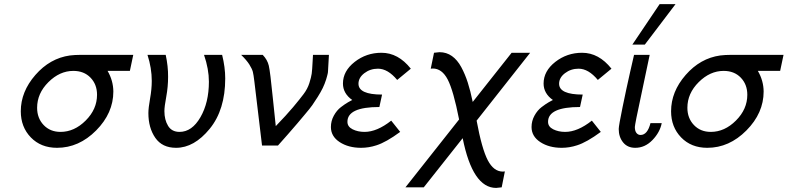

<svg xmlns="http://www.w3.org/2000/svg" viewBox="-20 -714 3864 942"><path d="M82 -168Q82 -264.2 153.6 -346.2Q225.1 -428.2 323.2 -441.9Q348.1 -444.8 374 -444.8H633.8L617.2 -366.2H507.8Q535.6 -318.4 536.1 -265.1Q536.1 -159.2 451.7 -74Q367.2 11.2 259.8 11.2Q180.7 11.2 131.3 -39.8Q82 -90.8 82 -168ZM162.1 -185.1Q162.1 -134.3 194.1 -100.6Q226.1 -66.9 276.9 -66.9Q344.7 -66.9 400.4 -122.6Q456.1 -178.2 456.1 -249Q456.1 -299.8 424.1 -333Q392.1 -366.2 339.8 -366.2Q272.9 -366.2 217.5 -311Q162.1 -255.9 162.1 -185.1Z M703.6 -444.8H793Q805.2 -388.7 804.7 -336.9Q804.7 -288.1 795.7 -239.5Q786.6 -190.9 786.6 -168.9Q786.6 -126 804.7 -96.4Q822.8 -66.9 860.8 -66.9Q921.9 -66.9 963.4 -138.9Q1004.9 -210.9 1004.9 -313Q1004.9 -375 981 -444.8H1069.8Q1085 -383.8 1085 -329.1Q1085 -175.3 1008.8 -82Q932.6 11.2 843.8 11.2Q775.9 11.2 741.9 -37.8Q708 -86.9 708 -159.2Q708 -184.1 716.3 -230.5Q724.6 -276.9 724.6 -316.9Q724.6 -379.9 703.6 -444.8Z M1163.1 -444.8H1269Q1292 -420.9 1298.8 -391.8Q1305.7 -362.8 1318.8 -231Q1326.7 -148.9 1333 -95.2Q1386.2 -150.4 1418 -188.2Q1449.7 -226.1 1469.2 -252Q1488.8 -277.8 1497.8 -306.4Q1506.8 -335 1509.3 -352.5Q1511.7 -370.1 1513.7 -411.1Q1514.6 -433.1 1515.6 -444.8H1593.8Q1592.8 -428.7 1591.8 -409.4Q1590.8 -390.1 1590.3 -383.1Q1589.8 -376 1589.4 -366Q1588.9 -356 1587.4 -351.1Q1585.9 -346.2 1584.5 -339.6Q1583 -333 1580.1 -324.2Q1573.2 -302.2 1563.5 -282.2Q1553.7 -262.2 1538.8 -238.5Q1523.9 -214.8 1512.5 -198.5Q1501 -182.1 1476.3 -153.1Q1451.7 -124 1438.7 -108.4Q1425.8 -92.8 1392.8 -55.4Q1359.9 -18.1 1343.8 0H1265.6L1228 -314Q1224.1 -347.2 1220.5 -361.6Q1216.8 -376 1203.4 -397.5Q1189.9 -418.9 1163.1 -444.8Z M1603.5 -90.8Q1603.5 -120.6 1617.9 -146.7Q1632.3 -172.9 1652.8 -188.5Q1673.3 -204.1 1687.5 -212.2Q1701.7 -220.2 1707.5 -223.1H1708.5Q1662.6 -255.4 1662.6 -304.2Q1662.6 -365.2 1720 -410.2Q1777.3 -455.1 1851.6 -455.1Q1933.6 -455.1 1995.6 -377L1928.7 -321.8Q1882.8 -377 1834.5 -377Q1796.4 -377 1767.6 -355Q1738.8 -333 1738.8 -303.2Q1738.8 -250 1854.5 -250L1841.3 -189Q1684.1 -189 1684.6 -116.2Q1684.6 -92.3 1710 -79.6Q1735.4 -66.9 1768.6 -66.9Q1829.6 -66.9 1899.4 -122.1L1943.4 -66.9Q1874.5 -16.1 1826.7 -1Q1789.6 11.2 1751.5 11.2Q1689.5 11.2 1646.5 -16.8Q1603.5 -44.9 1603.5 -90.8Z M1969.2 205.1 2232.4 -127.9Q2204.6 -270 2176.5 -324Q2148.4 -377.9 2103 -377.9Q2102.1 -377.9 2098.6 -377.4Q2095.2 -377 2093.3 -377L2109.4 -455.1L2136.2 -458Q2170.4 -458 2197.3 -439Q2224.1 -419.9 2243.2 -384.5Q2262.2 -349.1 2275.1 -308.6Q2288.1 -268.1 2299.3 -213.9L2490.2 -455.1H2581.1L2318.4 -122.1Q2344.2 17.1 2373.3 72.5Q2402.3 127.9 2447.3 127.9Q2448.2 127.9 2451.7 127.4Q2455.1 127 2457 127L2441.4 205.1L2414.1 208Q2298.8 208 2250 -36.1L2059.1 205.1Z M2587.9 -90.8Q2587.9 -120.6 2602.3 -146.7Q2616.7 -172.9 2637.2 -188.5Q2657.7 -204.1 2671.9 -212.2Q2686 -220.2 2691.9 -223.1H2692.9Q2647 -255.4 2647 -304.2Q2647 -365.2 2704.3 -410.2Q2761.7 -455.1 2835.9 -455.1Q2918 -455.1 2980 -377L2913.1 -321.8Q2867.2 -377 2818.8 -377Q2780.8 -377 2752 -355Q2723.1 -333 2723.1 -303.2Q2723.1 -250 2838.9 -250L2825.7 -189Q2668.5 -189 2668.9 -116.2Q2668.9 -92.3 2694.3 -79.6Q2719.7 -66.9 2752.9 -66.9Q2814 -66.9 2883.8 -122.1L2927.7 -66.9Q2858.9 -16.1 2811 -1Q2773.9 11.2 2735.8 11.2Q2673.8 11.2 2630.9 -16.8Q2587.9 -44.9 2587.9 -90.8Z M3015.6 -81.1Q3015.6 -96.2 3034.2 -187Q3052.7 -277.8 3071.8 -361.8L3090.8 -444.8H3167.5L3102.5 -136.2Q3094.7 -96.2 3094.7 -90.8Q3094.7 -71.8 3102.5 -61.8Q3110.4 -51.8 3122.6 -51.8Q3156.7 -51.8 3171.4 -109.9H3226.6Q3217.8 -64.9 3181.2 -26.9Q3144.5 11.2 3096.7 11.2Q3058.6 11.2 3037.1 -15.4Q3015.6 -42 3015.6 -81.1ZM3082.5 -495.1 3216.3 -693.8H3294.4L3143.6 -495.1Z M3272.5 -168Q3272.5 -264.2 3344 -346.2Q3415.5 -428.2 3513.7 -441.9Q3538.6 -444.8 3564.5 -444.8H3824.2L3807.6 -366.2H3698.2Q3726.1 -318.4 3726.6 -265.1Q3726.6 -159.2 3642.1 -74Q3557.6 11.2 3450.2 11.2Q3371.1 11.2 3321.8 -39.8Q3272.5 -90.8 3272.5 -168ZM3352.5 -185.1Q3352.5 -134.3 3384.5 -100.6Q3416.5 -66.9 3467.3 -66.9Q3535.2 -66.9 3590.8 -122.6Q3646.5 -178.2 3646.5 -249Q3646.5 -299.8 3614.5 -333Q3582.5 -366.2 3530.3 -366.2Q3463.4 -366.2 3408 -311Q3352.5 -255.9 3352.5 -185.1Z"/></svg>

Font: CMU Sans Serif
Style: Oblique
Weight: 500
Italic angle: -12°
Version: Version 0.7.0